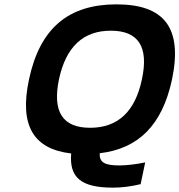

<svg xmlns="http://www.w3.org/2000/svg" viewBox="-20 -699 824 882"><path d="M489 -558C616 -558 664 -484 632 -335C601 -186 521 -112 394 -112C267 -112 220 -186 251 -335C283 -484 362 -558 489 -558ZM113 -333C68 -122 134 -14 307 6C298 115 350 163 499 163C538 163 580 158 626 147L647 47C610 55 561 61 529 61C459 61 436 46 438 5C617 -16 725 -125 770 -333C820 -571 735 -679 515 -679C296 -679 163 -571 113 -333Z"/></svg>

Font: LT Wave Text Bold Italic
Style: Regular
Weight: 700
Designer: Daniel Lyons
Version: Version 2.5 (Glyphs App)